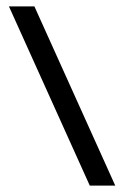

<svg xmlns="http://www.w3.org/2000/svg" viewBox="-20 -583 389 603"><path d="M262 0 8 -563H88L342 0Z"/></svg>

Font: Darker Grotesque Light SemiBold
Style: Regular
Weight: 600
Version: Version 1.000;gftools[0.9.28]